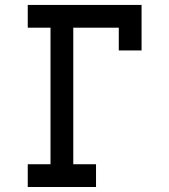

<svg xmlns="http://www.w3.org/2000/svg" viewBox="-20 -747 676 767"><path d="M181.8 -90.9H90.9V0H363.6V-90.9H272.7V-636.4H454.5V-545.5H545.5V-727.3H90.9V-636.4H181.8Z"/></svg>

Font: Departure Mono
Style: Regular
Weight: 400
Monospace: yes
Designer: Helena Zhang
Version: Version 1.500;Glyphs 3.3.1 (3343)